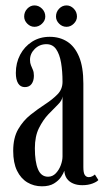

<svg xmlns="http://www.w3.org/2000/svg" viewBox="-20 -660 378 691"><path d="M131 10.5Q102 10.5 78.5 -3.5Q55 -17.5 41.2 -45.8Q27.5 -74 27.5 -117Q27.5 -164 45.5 -195Q63.5 -226 90 -247Q116.5 -268 143 -285.2Q169.5 -302.5 187.2 -320.8Q205 -339 205 -365.5Q205 -403.5 199.8 -434.2Q194.5 -465 182 -483Q169.5 -501 147 -501Q122.5 -501 105.2 -484Q88 -467 88 -444.5Q88 -433 91.5 -424.8Q95 -416.5 98.5 -408.2Q102 -400 102 -387.5Q102 -369.5 93.8 -358Q85.5 -346.5 69.5 -346.5Q53.5 -346.5 45.2 -360Q37 -373.5 37 -397.5Q37 -433.5 52.5 -463Q68 -492.5 95.5 -510Q123 -527.5 159 -527.5Q195 -527.5 222 -510.2Q249 -493 264.5 -456Q280 -419 280 -359V-58.5Q280 -38 285.2 -30.2Q290.5 -22.5 299.5 -22.5Q306.5 -22.5 312.5 -25.8Q318.5 -29 321.5 -32L334 -12Q328.5 -5.5 312.8 0.5Q297 6.5 276 6.5Q257 6.5 242.8 0.2Q228.5 -6 220.5 -17.5Q212.5 -29 211.5 -45.5Q208.5 -36 199.5 -22.8Q190.5 -9.5 174 0.5Q157.5 10.5 131 10.5ZM153 -24Q169 -24 180.8 -36.2Q192.5 -48.5 198.8 -65.5Q205 -82.5 205 -97V-313Q204 -299 188.8 -284Q173.5 -269 154.2 -248.8Q135 -228.5 120.2 -199Q105.5 -169.5 105.5 -126.5Q105.5 -77.5 116.8 -50.8Q128 -24 153 -24ZM219.5 -563.5Q204 -563.5 192.8 -574.8Q181.5 -586 181.5 -600.5Q181.5 -617 192.8 -628.8Q204 -640.5 219.5 -640.5Q234 -640.5 245.5 -628.8Q257 -617 257 -600.5Q257 -586 245.5 -574.8Q234 -563.5 219.5 -563.5ZM104 -563.5Q89.5 -563.5 78.2 -574.8Q67 -586 67 -600.5Q67 -617 78.2 -628.8Q89.5 -640.5 104 -640.5Q119.5 -640.5 131.2 -628.8Q143 -617 143 -600.5Q143 -586 131.2 -574.8Q119.5 -563.5 104 -563.5Z"/></svg>

Font: Imbue 48pt
Style: Regular
Weight: 400
Designer: Tyler Finck
Foundry: Etcetera Type Company
Version: Version 1.102